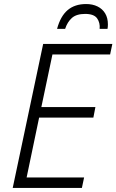

<svg xmlns="http://www.w3.org/2000/svg" viewBox="-20 -932 577 952"><path d="M43 0 194 -714H537L526 -662H240L185 -401H453L443 -349H174L112 -52H397L386 0ZM263 -789Q280 -852 315.5 -882Q351 -912 407 -912Q439 -912 463.5 -900Q488 -888 501.5 -865.5Q515 -843 515 -811Q515 -805 514.5 -799Q514 -793 513 -789H474Q477 -819 461.5 -841Q446 -863 402 -863Q359 -863 336.5 -843Q314 -823 303 -789Z"/></svg>

Font: Noto Sans Display Light
Style: Italic
Weight: 300
Italic angle: -12°
Designer: Monotype Design Team
Foundry: Monotype Imaging Inc.
Version: Version 2.003